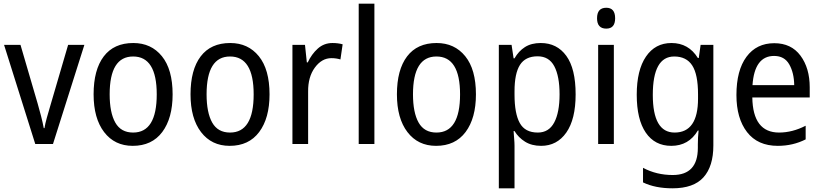

<svg xmlns="http://www.w3.org/2000/svg" viewBox="-20 -780 4451 1040"><path d="M267 0 437 -537H349L253 -209Q243 -176 233.5 -141.5Q224 -107 221 -86H217Q212 -114 202.5 -151Q193 -188 184 -219L91 -537H2L171 0Z M702 -547Q597 -547 542 -474.5Q487 -402 487 -269Q487 -139 544 -64.5Q601 10 699 10Q803 10 859 -65Q915 -140 915 -269Q915 -404 857 -475.5Q799 -547 702 -547ZM701 -474Q829 -474 829 -269Q829 -62 701 -62Q635 -62 604.5 -116Q574 -170 574 -269Q574 -474 701 -474Z M1227 -547Q1122 -547 1067 -474.5Q1012 -402 1012 -269Q1012 -139 1069 -64.5Q1126 10 1224 10Q1328 10 1384 -65Q1440 -140 1440 -269Q1440 -404 1382 -475.5Q1324 -547 1227 -547ZM1226 -474Q1354 -474 1354 -269Q1354 -62 1226 -62Q1160 -62 1129.5 -116Q1099 -170 1099 -269Q1099 -474 1226 -474Z M1647 -442H1642L1632 -537H1564V0H1649V-283Q1648 -363 1685.5 -414Q1723 -465 1775 -465Q1801 -465 1824 -458L1836 -540Q1811 -547 1781 -547Q1735 -547 1701.5 -517Q1668 -487 1647 -442Z M2008 -760H1923V0H2008Z M2345 -547Q2240 -547 2185 -474.5Q2130 -402 2130 -269Q2130 -139 2187 -64.5Q2244 10 2342 10Q2446 10 2502 -65Q2558 -140 2558 -269Q2558 -404 2500 -475.5Q2442 -547 2345 -547ZM2344 -474Q2472 -474 2472 -269Q2472 -62 2344 -62Q2278 -62 2247.5 -116Q2217 -170 2217 -269Q2217 -474 2344 -474Z M3011 -269Q3011 -171 2982 -116.5Q2953 -62 2893 -62Q2824 -62 2795.5 -113.5Q2767 -165 2767 -267V-286Q2767 -382 2796.5 -428.5Q2826 -475 2892 -475Q2954 -475 2982.5 -421Q3011 -367 3011 -269ZM2767 -464H2762L2751 -537H2682V240H2767V10Q2767 -7 2765 -29Q2763 -51 2762 -70H2767Q2788 -35 2824 -12.5Q2860 10 2911 10Q2997 10 3047.5 -62Q3098 -134 3098 -269Q3098 -408 3047.5 -477.5Q2997 -547 2909 -547Q2858 -547 2823.5 -525Q2789 -503 2767 -464Z M3214 -681Q3214 -625 3264 -625Q3312 -625 3312 -681Q3312 -738 3264 -738Q3214 -738 3214 -681ZM3220 -537V0H3305V-537Z M3761 -269V-246Q3761 -62 3634 -62Q3516 -62 3516 -266Q3516 -474 3632 -474Q3698 -474 3729.5 -425.5Q3761 -377 3761 -269ZM3429 -267Q3429 -133 3478 -61.5Q3527 10 3616 10Q3711 10 3760 -73H3764Q3760 -35 3760 2V21Q3760 168 3624 168Q3536 168 3463 129V208Q3529 240 3623 240Q3737 240 3790.5 180.5Q3844 121 3844 8V-537H3775L3765 -466H3760Q3710 -547 3617 -547Q3529 -547 3479 -473.5Q3429 -400 3429 -267Z M3969 -265Q3969 -139 4026.5 -64.5Q4084 10 4193 10Q4275 10 4344 -25V-99Q4272 -62 4200 -62Q4058 -62 4055 -252H4366V-307Q4366 -411 4316 -478.5Q4266 -546 4174 -546Q4078 -546 4023.5 -472.5Q3969 -399 3969 -265ZM4282 -319H4056Q4067 -477 4173 -477Q4229 -477 4255 -431.5Q4281 -386 4282 -319Z"/></svg>

Font: Noto Sans UI SemiCondensed
Style: Regular
Weight: 400
Width: 4
Designer: Monotype Design Team
Foundry: Monotype Imaging Inc.
Version: 1.001